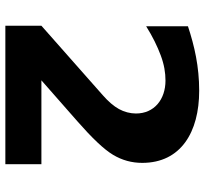

<svg xmlns="http://www.w3.org/2000/svg" viewBox="-44 -692 782 735"><g transform="rotate(90 347.5 -325.0)"><path d="M328 -696C235 -696 157 -678 81 -653V-493C121 -518 158 -536 193 -549C228 -562 259 -567 289 -567C361 -567 415 -524 415 -454C415 -432 409 -409 398 -389C387 -369 369 -348 345 -327L79 -92V46H609V-92H288L444 -229C509 -286 552 -331 573 -366C594 -401 604 -438 604 -478C604 -626 486 -696 328 -696Z"/></g></svg>

Font: Iranian Sans Web
Style: Bold
Weight: 700
Designer: Hooman Mehr, Hadi Navid in Neviseh Pardaz Co. Ltd. (http://nevisa.com)
Foundry: http://font-store.ir
Version: 5.0.2 build 3/9/1393